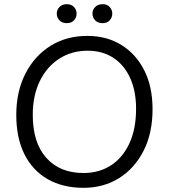

<svg xmlns="http://www.w3.org/2000/svg" viewBox="-20 -892 809 920"><path d="M380 8Q281 8 208.5 -33.5Q136 -75 97 -153Q58 -231 58 -342Q58 -453 101.5 -538.5Q145 -624 221.5 -672Q298 -720 399 -720Q492 -720 562.5 -676Q633 -632 672 -553.5Q711 -475 711 -369Q711 -254 668 -169.5Q625 -85 550.5 -38.5Q476 8 380 8ZM380 -63Q455 -63 511.5 -99.5Q568 -136 600 -205Q632 -274 632 -371Q632 -456 603.5 -518.5Q575 -581 523 -615Q471 -649 400 -649Q323 -649 263.5 -610.5Q204 -572 170.5 -503Q137 -434 137 -342Q137 -208 202 -135.5Q267 -63 380 -63ZM300 -781Q278 -781 265 -794.5Q252 -808 252 -827Q252 -845 265 -858.5Q278 -872 300 -872Q322 -872 334.5 -858.5Q347 -845 347 -827Q347 -808 334.5 -794.5Q322 -781 300 -781ZM472 -781Q449 -781 436 -794.5Q423 -808 423 -827Q423 -845 436 -858.5Q449 -872 472 -872Q493 -872 505.5 -858.5Q518 -845 518 -827Q518 -808 505.5 -794.5Q493 -781 472 -781Z"/></svg>

Font: LivvicRegular
Style: Regular
Weight: 400
Designer: Jacques Le Bailly, Baron von Fonthausen
Version: Version 1.001; ttfautohint (v1.8.2)